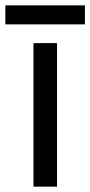

<svg xmlns="http://www.w3.org/2000/svg" viewBox="-40 -697 337 717"><path d="M173 0H85V-536H173ZM277 -677V-606H-20V-677Z"/></svg>

Font: TSCustom
Style: Regular
Weight: 400
Designer: Monotype Design Team
Foundry: Monotype Imaging Inc.
Version: Version 2.004; ttfautohint (v1.8.3) -l 8 -r 50 -G 200 -x 14 